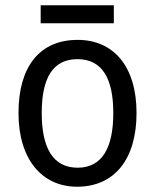

<svg xmlns="http://www.w3.org/2000/svg" viewBox="-20 -697 586 727"><path d="M411 -677H134V-609H411ZM497 -269C497 -448 408 -546 274 -546C131 -546 50 -446 50 -269C50 -95 138 10 272 10C414 10 497 -95 497 -269ZM138 -269C138 -400 179 -473 273 -473C367 -473 409 -400 409 -269C409 -138 367 -62 274 -62C180 -62 138 -138 138 -269Z"/></svg>

Font: Noto Sans Bengali SemiCondensed
Style: Regular
Weight: 400
Width: 4
Designer: Jelle Bosma - Monotype Design Team
Foundry: Monotype Imaging Inc.
Version: Version 2.003